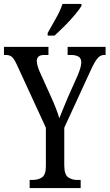

<svg xmlns="http://www.w3.org/2000/svg" viewBox="-23 -951 554 971"><path d="M127 0V-41H142Q170 -41 189.5 -54Q209 -67 209 -111V-305L64 -620Q51 -649 39.5 -661Q28 -673 7 -673H-3V-714H222V-673H201Q179 -673 171 -664Q163 -655 163 -643Q163 -632 167.5 -616.5Q172 -601 177 -590L236 -459Q250 -429 260 -402.5Q270 -376 277 -353Q285 -373 296 -400Q307 -427 320 -458L370 -570Q378 -589 383 -606Q388 -623 388 -635Q388 -657 373.5 -665Q359 -673 336 -673H319V-714H511V-673H503Q485 -673 470.5 -656.5Q456 -640 436 -596L302 -305V-116Q302 -68 321.5 -54.5Q341 -41 367 -41H385V0ZM218 -784Q239 -822 260.5 -859.5Q282 -897 293 -931H389V-921Q379 -904 356 -876.5Q333 -849 305 -821Q277 -793 253 -771H218Z"/></svg>

Font: Noto Serif ExtraCondensed
Style: Regular
Weight: 400
Width: 2
Designer: Monotype Design Team
Foundry: Monotype Imaging Inc.
Version: Version 2.015